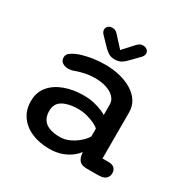

<svg xmlns="http://www.w3.org/2000/svg" viewBox="-154 -799 927 947"><g transform="rotate(30 309.5 -325.5)"><path d="M459.5 2.5Q429.5 2.5 417.5 -9.8Q405.5 -22 402 -43.5L399.5 -59.5Q392 -46.5 372 -30Q352 -13.5 320.8 -1.5Q289.5 10.5 247 10.5Q191.5 10.5 147.5 -8.2Q103.5 -27 78 -62.8Q52.5 -98.5 52.5 -149Q52.5 -199 81 -233.2Q109.5 -267.5 157.8 -285.2Q206 -303 265.5 -303Q297.5 -303 324.5 -296.8Q351.5 -290.5 370.8 -282.2Q390 -274 398 -268.5V-328Q398 -347 387.2 -361.5Q376.5 -376 358.8 -385.8Q341 -395.5 318.8 -400.2Q296.5 -405 273.5 -405Q242 -405 212.8 -398.8Q183.5 -392.5 162 -384Q153.5 -380.5 145.5 -379.5Q137.5 -378.5 131.5 -378.5Q111.5 -378.5 98 -388Q84.5 -397.5 84.5 -416Q84.5 -432.5 97 -442.2Q109.5 -452 126.5 -459.5Q152.5 -471 194 -479.2Q235.5 -487.5 285.5 -487.5Q326 -487.5 364.2 -478.2Q402.5 -469 433.2 -450.8Q464 -432.5 482 -405.2Q500 -378 500 -342V-79.5H535Q556.5 -79.5 567.5 -69.2Q578.5 -59 578.5 -40Q578.5 -21.5 565.5 -9.5Q552.5 2.5 518.5 2.5ZM398 -191Q389.5 -199.5 370.2 -209Q351 -218.5 325.8 -225Q300.5 -231.5 274 -231.5Q222 -231.5 188.5 -213Q155 -194.5 155 -151.5Q155 -121 168.5 -102Q182 -83 206.5 -74.5Q231 -66 263.5 -66Q294.5 -66 322.2 -80Q350 -94 370.2 -112.8Q390.5 -131.5 398 -146.5ZM416 -610 378 -571Q360.5 -552 345.2 -542.2Q330 -532.5 307.5 -532.5Q285.5 -532.5 270.2 -542.2Q255 -552 237.5 -571L200 -610Q188.5 -621.5 188.5 -634.5Q188.5 -646.5 197.5 -654.5Q206.5 -662.5 221 -662.5Q234 -662.5 242.8 -656Q251.5 -649.5 261 -638L308 -586.5L355 -638Q364 -648.5 373 -655.5Q382 -662.5 395 -662.5Q409.5 -662.5 418.8 -654.8Q428 -647 428 -635Q428 -622.5 416 -610Z"/></g></svg>

Font: Sono ExtraLight Monospace Medium
Style: Regular
Weight: 500
Version: Version 2.112